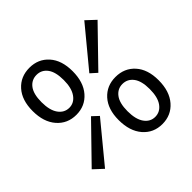

<svg xmlns="http://www.w3.org/2000/svg" viewBox="-174 -793 949 949"><g transform="rotate(-45 300.0 -319.0)"><path d="M166 -320.8Q104 -320.8 64.9 -365.5Q25.9 -410.2 25.9 -486.8Q25.9 -563 64.7 -606.4Q103.5 -649.9 166 -649.9Q227.5 -649.9 266.4 -606.4Q305.2 -563 305.2 -486.8Q305.2 -410.2 266.4 -365.5Q227.5 -320.8 166 -320.8ZM389.2 -391.1 356 -420.9 523.9 -624 571.8 -579.1ZM166 -370.1Q199.7 -370.1 221.4 -400.4Q243.2 -430.7 243.2 -486.8Q243.2 -543.9 221.9 -572Q200.7 -600.1 166 -600.1Q130.9 -600.1 109.4 -572Q87.9 -543.9 87.9 -486.8Q87.9 -430.2 109.6 -400.1Q131.3 -370.1 166 -370.1ZM434.1 12.2Q372.6 12.2 333.7 -32.7Q294.9 -77.6 294.9 -154.8Q294.9 -230.5 333.7 -273.7Q372.6 -316.9 434.1 -316.9Q496.6 -316.9 535.4 -273.7Q574.2 -230.5 574.2 -154.8Q574.2 -77.6 535.2 -32.7Q496.1 12.2 434.1 12.2ZM434.1 -38.1Q468.8 -38.1 490.5 -67.9Q512.2 -97.7 512.2 -154.8Q512.2 -211.4 490.7 -239.7Q469.2 -268.1 434.1 -268.1Q399.9 -268.1 378.4 -239.7Q356.9 -211.4 356.9 -154.8Q356.9 -98.1 378.4 -68.1Q399.9 -38.1 434.1 -38.1ZM77.1 -32.2 28.8 -77.1 211.9 -265.1 244.1 -234.9Z"/></g></svg>

Font: Office Code Pro D
Style: Regular
Weight: 400
Designer: Nathan Rutzky & Paul D. Hunt
Foundry: Adobe Systems Incorporated
Version: Version 1.004;PS 001.004;hotconv 1.0.70;makeotf.lib2.5.58329